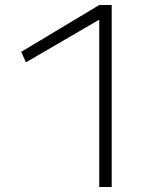

<svg xmlns="http://www.w3.org/2000/svg" viewBox="-20 -750 667 770"><path d="M378 0V-670H376L84 -500L65 -542L378 -730H428V0Z"/></svg>

Font: M PLUS 1 Thin Light
Style: Regular
Weight: 300
Version: Version 1.001